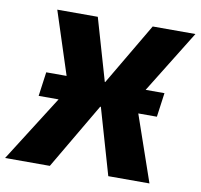

<svg xmlns="http://www.w3.org/2000/svg" viewBox="-117 -772 893 854"><g transform="rotate(10 329.0 -345.0)"><path d="M593 -298 608 -407H523L698 -690H505L340 -410H338L257 -690H74L166 -407H74L59 -298H149L-40 0H162L337 -298H340L426 0H612L509 -298Z"/></g></svg>

Font: Exo 2 Extra Bold
Style: Italic
Weight: 800
Italic angle: -8°
Designer: Natanael Gama
Version: Version 1.001;PS 001.001;hotconv 1.0.88;makeotf.lib2.5.64775